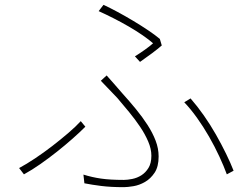

<svg xmlns="http://www.w3.org/2000/svg" viewBox="-20 -767 1040 794"><path d="M333 -243Q310 -220 280 -193.5Q250 -167 216 -140Q182 -113 147 -88.5Q112 -64 79 -46L59 -72Q89 -88 125 -112Q161 -136 196 -163Q231 -190 262.5 -217Q294 -244 314 -266ZM918 -46Q906 -79 887 -120Q868 -161 844.5 -202Q821 -243 794.5 -280Q768 -317 742 -344L768 -360Q796 -328 823 -289.5Q850 -251 873 -210.5Q896 -170 915 -131Q934 -92 946 -61ZM325 -45Q360 -34 397.5 -28.5Q435 -23 492 -23Q507 -23 527 -27Q547 -31 564.5 -42Q582 -53 594 -72.5Q606 -92 606 -123Q606 -151 593 -181.5Q580 -212 559.5 -242.5Q539 -273 514 -303.5Q489 -334 465 -362L397 -433L421 -455Q435 -440 452 -420Q469 -400 485 -382Q515 -349 542 -316Q569 -283 590 -250.5Q611 -218 623.5 -185.5Q636 -153 636 -120Q636 -78 619.5 -53Q603 -28 579.5 -14.5Q556 -1 531.5 3Q507 7 492 7Q438 7 398.5 2Q359 -3 329 -9ZM538 -534Q559 -547 580 -562Q601 -577 613 -588Q596 -603 570 -621Q544 -639 513 -657Q482 -675 449.5 -691.5Q417 -708 388 -721L408 -747Q434 -735 466.5 -717.5Q499 -700 531.5 -680.5Q564 -661 593 -641.5Q622 -622 641 -606L649 -579Q633 -565 609 -547Q585 -529 559 -511Z"/></svg>

Font: SpoqaHanSans
Style: Thin
Weight: 250
Designer: [Spoqa Han Sans] Dong-huui Kim \uAE40 \uB3D9 \uD718   [Noto Sans] Ryoko NISHIZUKA \u897F \u585A \u6DBC \u5B50  (kana & i
Foundry: Spoqa (http://bi.spoqa.com)
Version: Version 1.004;PS 1.004;hotconv 1.0.82;makeotf.lib2.5.63406